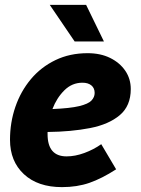

<svg xmlns="http://www.w3.org/2000/svg" viewBox="-20 -755 576 787"><path d="M21 -182Q21 -253 43 -317Q65 -381 106.5 -430.5Q148 -480 207 -508.5Q266 -537 339 -537Q392 -537 431.5 -517.5Q471 -498 493.5 -465Q516 -432 516 -390Q516 -321 471 -283Q426 -245 349 -230Q272 -215 175 -214Q175 -210 175 -205Q175 -114 253 -114Q288 -114 326 -128Q364 -142 395 -164L456 -61Q397 -23 346.5 -5.5Q296 12 234 12Q135 12 78 -41Q21 -94 21 -182ZM318 -416Q275 -416 243.5 -384.5Q212 -353 195 -308Q267 -311 304.5 -320Q342 -329 355 -343Q368 -357 368 -374Q368 -394 354.5 -405Q341 -416 318 -416ZM184 -735H333L406 -585H286Z"/></svg>

Font: Radio Canada
Style: Bold Italic
Weight: 700
Italic angle: -12°
Designer: Charles Daoud, Etienne Aubert Bonn, Alexandre Saumier Demers, Jacques Le Bailly
Foundry: Radio-Canada
Version: Version 2.104; ttfautohint (v1.8.4.7-5d5b);gftools[0.9.28.de